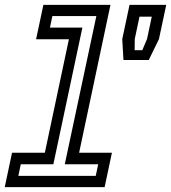

<svg xmlns="http://www.w3.org/2000/svg" viewBox="-54 -770 704 790"><path d="M-34.5 0 -4.5 -141.5H130.5L229.5 -608.5H94.5L124.5 -750H400.5L271.5 -141.5H406.5L376.5 0ZM21.5 -46.5H340L350 -94H212.5L342.5 -704H161.5L151.5 -656.5H285L165.5 -94H31.5ZM454 -523 449 -609 479 -750H630L600 -609L558 -523ZM500 -563.5H531.5L551 -609.5L570.5 -701.5H520L500.5 -609.5Z"/></svg>

Font: Tourney Medium
Style: Italic
Weight: 500
Italic angle: -12°
Version: Version 1.015